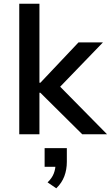

<svg xmlns="http://www.w3.org/2000/svg" viewBox="-20 -725 598 1037"><path d="M84 0V-705H193V-278H198L404 -496H536L283 -234L285 -277L558 0H424L198 -224H193V0ZM284 292 237 260Q261 237 270.5 212Q280 187 280 161L303 176H221V75H341V149Q341 191 327.5 227Q314 263 284 292Z"/></svg>

Font: Nunito Sans 8pt SemiBold
Style: Regular
Weight: 600
Version: Version 3.101;gftools[0.9.27]